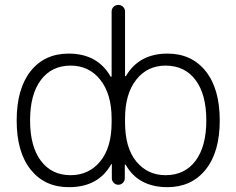

<svg xmlns="http://www.w3.org/2000/svg" viewBox="-20 -774 962 782"><path d="M267.6 -60.5Q341.8 -60.5 388.2 -116.7Q434.6 -172.9 434.6 -275.4V-291Q434.6 -390.6 388.7 -448.7Q342.8 -506.8 267.6 -506.8Q190.4 -506.8 146.5 -448.2Q102.5 -389.6 102.5 -283.7Q102.5 -177.7 146.5 -119.1Q190.4 -60.5 267.6 -60.5ZM654.3 -506.8Q580.1 -506.8 534.7 -449.2Q489.3 -391.6 489.3 -291V-275.4Q489.3 -171.9 535.2 -116.2Q581.1 -60.5 654.3 -60.5Q732.4 -60.5 776.4 -119.1Q820.3 -177.7 820.3 -283.7Q820.3 -389.6 776.4 -448.2Q732.4 -506.8 654.3 -506.8ZM435.5 -103.5Q435.5 -105.5 434.1 -106Q432.6 -106.4 432.6 -104.5Q379.9 -11.7 261.7 -11.7Q260.7 -11.7 259.8 -11.7Q162.1 -11.7 105 -83Q47.9 -154.3 47.9 -283.2Q47.9 -412.1 104.5 -483.9Q161.1 -555.7 259.8 -555.7Q377 -555.7 430.7 -461.9Q431.6 -460.9 433.1 -461.4Q434.6 -461.9 434.6 -462.9V-726.6Q434.6 -738.3 442.4 -746.1Q450.2 -753.9 461.9 -753.9Q473.6 -753.9 481.4 -746.1Q489.3 -738.3 489.3 -726.6V-464.8Q489.3 -463.9 490.7 -463.4Q492.2 -462.9 493.2 -464.8Q546.9 -555.7 662.1 -555.7Q760.7 -555.7 817.9 -483.9Q875 -412.1 875 -283.2Q875 -154.3 817.4 -83Q759.8 -11.7 662.1 -11.7Q543.9 -11.7 492.2 -102.5Q491.2 -104.5 489.7 -104Q488.3 -103.5 488.3 -101.6V-47.9Q488.3 -37.1 480.5 -29.3Q472.7 -21.5 461.9 -21.5Q451.2 -21.5 443.4 -29.3Q435.5 -37.1 435.5 -47.9Z"/></svg>

Font: Gen Jyuu Gothic Light
Style: Regular
Weight: 200
Designer: [Source Han Sans]
Ryoko NISHIZUKA  (kana & ideographs); Paul D. Hunt (Latin, Greek & Cyrillic); Wenlong ZHANG  (bopomofo
Version: Version 1.002.20150607